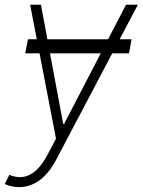

<svg xmlns="http://www.w3.org/2000/svg" viewBox="-37 -565 590 790"><path d="M504.3 -403.4 494 -345.5H424.7L193.9 92.7Q163.7 149.5 124.6 177.4Q85.6 205.3 41.2 204.9Q8.9 204.9 -17.4 192.1L1.4 154.5Q93.4 192.8 157.3 73.9L193.5 5.7L125.7 -345.5H66.8L78.1 -403.4H114.3L87 -545.5H131.4L158 -403.4H407.7L481.5 -545.5H530.2L455.3 -403.4ZM377.5 -345.5H168.7L223 -55.4H226.9Z"/></svg>

Font: Inter Extra Light  BETA
Style: Italic
Weight: 200
Italic angle: 9.39999°
Designer: Rasmus Andersson
Foundry: rsms
Version: Version 3.011;git-f93a4a705